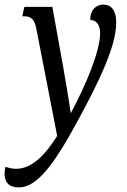

<svg xmlns="http://www.w3.org/2000/svg" viewBox="-67 -566 552 836"><path d="M15 250C93 250 166 155 272 -41C365 -212 439 -365 439 -468C439 -520 418 -546 383 -546C354 -546 326 -526 326 -479C352 -479 369 -457 369 -423C369 -341 305 -192 241 -73C233 -131 218 -216 210 -264L161 -536H39L30 -495H38C69 -495 83 -482 91 -442L182 26C125 116 68 169 3 169C-12 169 -27 166 -43 160C-46 171 -47 180 -47 190C-47 226 -30 250 15 250Z"/></svg>

Font: Noto Serif ExtraCondensed
Style: Italic
Weight: 400
Width: 2
Italic angle: -12°
Designer: Monotype Design Team
Foundry: Monotype Imaging Inc.
Version: Version 2.014